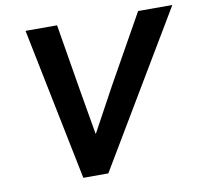

<svg xmlns="http://www.w3.org/2000/svg" viewBox="-80 -806 949 893"><g transform="rotate(-10 395.0 -360.0)"><path d="M96.7 -719.7H245.6L298.8 -399.4L334.5 -191.9H335.9L448.7 -399.4L628.4 -719.7H790L360.8 0H242.7Z"/></g></svg>

Font: Reddit Sans Fudge
Style: Bold
Weight: 700
Italic angle: -11.25°
Designer: Stephen Hutchings
Version: Version 1.013